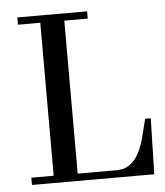

<svg xmlns="http://www.w3.org/2000/svg" viewBox="-46 -628 574 669"><g transform="rotate(-5 240.5 -293.0)"><path d="M466.8 0H39.1V-25.4H117.2V-560.5H39.1V-585.9H283.2V-560.5H201.2V-25.4H335C342.1 -25.4 349.6 -26 357.4 -27.3C393.9 -35.8 419.9 -70 435.5 -129.9L452.1 -195.3H471.7Z"/></g></svg>

Font: Abhaya Libre
Style: Regular
Weight: 400
Designer: Pushpananda Ekanayake, Sol Matas, Pathum Egodawatta
Foundry: Mooniak
Version: Version 1.041; ; ttfautohint (v1.5)